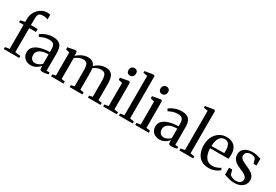

<svg xmlns="http://www.w3.org/2000/svg" viewBox="57 -1900 4282 2980"><g transform="rotate(30 2198.0 -410.0)"><path d="M31 0V-36L108.5 -48V-479H27V-513.5L108.5 -532V-585Q108.5 -638.5 127.5 -683.2Q146.5 -728 178.8 -760.8Q211 -793.5 251.5 -811.5Q292 -829.5 335 -829.5Q356.5 -829.5 369.2 -826.8Q382 -824 389 -821V-736Q379 -743 355 -748.8Q331 -754.5 298.5 -754Q267.5 -754.5 248 -745Q228.5 -735.5 219 -712.8Q209.5 -690 209.5 -649V-532.5H330.5V-479H209.5V-47L307 -36V0Z M516 10Q475.5 10 440.2 -6.5Q405 -23 383 -56Q361 -89 361 -139Q361 -187.5 388.5 -221.5Q416 -255.5 461.5 -276.8Q507 -298 562.5 -307.8Q618 -317.5 674 -318V-361.5Q674 -402 665.2 -428Q656.5 -454 634.2 -466.8Q612 -479.5 571 -479.5Q517 -479.5 475 -463.8Q433 -448 407 -434L386.5 -473Q400.5 -484.5 431.8 -501.8Q463 -519 506.5 -532.2Q550 -545.5 599.5 -545.5Q663 -545.5 701.2 -525.8Q739.5 -506 756.8 -464.5Q774 -423 774 -358V-41L828.5 -40V-7Q817.5 -4 801 -0.5Q784.5 3 766 5.5Q747.5 8 730 8Q703.5 8 691 -0.2Q678.5 -8.5 678.5 -36V-75Q668 -60.5 645.2 -40.2Q622.5 -20 589.8 -5Q557 10 516 10ZM558 -52Q588 -52 618.8 -67Q649.5 -82 674 -106V-277Q609 -276.5 563.2 -261Q517.5 -245.5 493.5 -217.2Q469.5 -189 469.5 -151.5Q469.5 -118.5 481.2 -96.2Q493 -74 513 -63Q533 -52 558 -52Z M878.5 0V-36L937 -48V-461.5L870 -479.5V-517L1003.5 -542.5L1024.5 -536L1033.5 -508L1033 -455.5Q1053 -476.5 1084.2 -497Q1115.5 -517.5 1152.2 -531Q1189 -544.5 1224.5 -544.5Q1278.5 -544.5 1310.5 -524.2Q1342.5 -504 1358.5 -461.5Q1376.5 -481 1406.5 -500.2Q1436.5 -519.5 1473 -532Q1509.5 -544.5 1546 -544.5Q1591 -544.5 1620.8 -531Q1650.5 -517.5 1667.8 -490.8Q1685 -464 1692.5 -423.8Q1700 -383.5 1700 -329.5V-48L1765 -36V0H1538.5V-36L1597 -48V-326.5Q1597 -376 1590 -409.8Q1583 -443.5 1562.2 -461.2Q1541.5 -479 1500.5 -479Q1474.5 -479 1450.5 -472Q1426.5 -465 1405.5 -454Q1384.5 -443 1368 -429.5Q1370.5 -417 1372.2 -401.2Q1374 -385.5 1374.5 -367.5Q1375 -349.5 1375 -331V-48L1439.5 -36V0H1211V-36L1272 -48V-328Q1272 -377.5 1265.8 -410.8Q1259.5 -444 1240.2 -461.2Q1221 -478.5 1181.5 -478.5Q1141 -478.5 1104.8 -462Q1068.5 -445.5 1040 -423V-48L1102.5 -36V0Z M1812 0V-36L1883 -48V-461.5L1814 -479.5V-517L1955.5 -542.5H1965.5L1985.5 -526.5V-47.5L2056 -36V0ZM1930 -622Q1901.5 -622 1885.2 -640Q1869 -658 1869 -686Q1869 -716.5 1887.2 -738Q1905.5 -759.5 1938 -759.5H1939Q1967.5 -759.5 1983.8 -741.8Q2000 -724 2000 -696Q2000 -665.5 1981.5 -643.8Q1963 -622 1931 -622Z M2166 -48V-753L2092 -764.5V-796L2239 -819H2248.5L2266.5 -805.5V-47.5L2341 -36V0H2094V-36Z M2386 0V-36L2457 -48V-461.5L2388 -479.5V-517L2529.5 -542.5H2539.5L2559.5 -526.5V-47.5L2630 -36V0ZM2504 -622Q2475.5 -622 2459.2 -640Q2443 -658 2443 -686Q2443 -716.5 2461.2 -738Q2479.5 -759.5 2512 -759.5H2513Q2541.5 -759.5 2557.8 -741.8Q2574 -724 2574 -696Q2574 -665.5 2555.5 -643.8Q2537 -622 2505 -622Z M2822 10Q2781.5 10 2746.2 -6.5Q2711 -23 2689 -56Q2667 -89 2667 -139Q2667 -187.5 2694.5 -221.5Q2722 -255.5 2767.5 -276.8Q2813 -298 2868.5 -307.8Q2924 -317.5 2980 -318V-361.5Q2980 -402 2971.2 -428Q2962.5 -454 2940.2 -466.8Q2918 -479.5 2877 -479.5Q2823 -479.5 2781 -463.8Q2739 -448 2713 -434L2692.5 -473Q2706.5 -484.5 2737.8 -501.8Q2769 -519 2812.5 -532.2Q2856 -545.5 2905.5 -545.5Q2969 -545.5 3007.2 -525.8Q3045.5 -506 3062.8 -464.5Q3080 -423 3080 -358V-41L3134.5 -40V-7Q3123.5 -4 3107 -0.5Q3090.5 3 3072 5.5Q3053.5 8 3036 8Q3009.5 8 2997 -0.2Q2984.5 -8.5 2984.5 -36V-75Q2974 -60.5 2951.2 -40.2Q2928.5 -20 2895.8 -5Q2863 10 2822 10ZM2864 -52Q2894 -52 2924.8 -67Q2955.5 -82 2980 -106V-277Q2915 -276.5 2869.2 -261Q2823.5 -245.5 2799.5 -217.2Q2775.5 -189 2775.5 -151.5Q2775.5 -118.5 2787.2 -96.2Q2799 -74 2819 -63Q2839 -52 2864 -52Z M3249.5 -48V-753L3175.5 -764.5V-796L3322.5 -819H3332L3350 -805.5V-47.5L3424.5 -36V0H3177.5V-36Z M3705 11Q3625 11 3571.2 -23.2Q3517.5 -57.5 3490.5 -119.5Q3463.5 -181.5 3463.5 -263.5Q3463.5 -329.5 3482.8 -382Q3502 -434.5 3536.2 -471.5Q3570.5 -508.5 3615.5 -528.2Q3660.5 -548 3712 -548Q3803 -548 3854.2 -498.5Q3905.5 -449 3908 -355.5Q3908 -325 3906.5 -304.2Q3905 -283.5 3901.5 -268.5H3573.5Q3574 -221 3584 -180.8Q3594 -140.5 3613.8 -110.8Q3633.5 -81 3663.2 -64.2Q3693 -47.5 3734 -47.5Q3774 -47.5 3814.8 -61.8Q3855.5 -76 3878 -94L3893.5 -59.5Q3876.5 -42 3846.8 -25.8Q3817 -9.5 3780 0.8Q3743 11 3705 11ZM3574 -308 3800 -312Q3801.5 -323 3802 -335Q3802.5 -347 3802.5 -358Q3802.5 -425 3779.2 -464.8Q3756 -504.5 3701 -504.5Q3672.5 -504.5 3649.5 -492Q3626.5 -479.5 3610 -455Q3593.5 -430.5 3584.2 -393.8Q3575 -357 3574 -308Z M4160.5 11Q4123 11 4087.5 3Q4052 -5 4023.5 -14.5Q3995 -24 3979 -28.5L3979.5 -153.5H4036L4056.5 -78Q4061.5 -67 4078.5 -55.8Q4095.5 -44.5 4118.5 -37Q4141.5 -29.5 4165 -29.5Q4201.5 -29.5 4225.5 -39.5Q4249.5 -49.5 4261.8 -68Q4274 -86.5 4274 -111.5Q4274 -138 4257.2 -157.2Q4240.5 -176.5 4208.5 -193.5Q4176.5 -210.5 4129.5 -229.5Q4083 -248.5 4050.8 -272.2Q4018.5 -296 4001.8 -327.2Q3985 -358.5 3985 -400.5Q3985 -446 4010 -478.5Q4035 -511 4078.5 -528.8Q4122 -546.5 4176 -546.5Q4218 -546.5 4248 -540.2Q4278 -534 4298.2 -526.8Q4318.5 -519.5 4331.5 -517L4330.5 -396H4278L4257 -468Q4252 -478.5 4240.5 -487.5Q4229 -496.5 4211.5 -502Q4194 -507.5 4172 -507.5Q4145 -507.5 4122.2 -498.8Q4099.5 -490 4085.5 -473Q4071.5 -456 4071.5 -430.5Q4071.5 -399.5 4088.8 -379.5Q4106 -359.5 4134 -345Q4162 -330.5 4194 -316.5Q4226 -303 4256 -288Q4286 -273 4309.8 -254.2Q4333.5 -235.5 4347.5 -209.8Q4361.5 -184 4361.5 -148.5Q4361.5 -101.5 4337.8 -65.5Q4314 -29.5 4269.2 -9.2Q4224.5 11 4160.5 11Z"/></g></svg>

Font: Merriweather 72pt
Style: Regular
Weight: 400
Version: Version 2.100